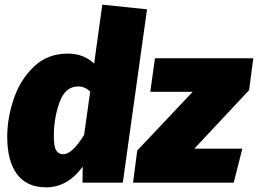

<svg xmlns="http://www.w3.org/2000/svg" viewBox="-20 -784 1107 824"><path d="M611 -744 507 0H334L335 -69Q270 20 178 20Q95 20 53 -36.5Q11 -93 11 -197Q11 -278 39.5 -361Q68 -444 126.5 -499Q185 -554 271 -554Q306 -554 335 -542.5Q364 -531 384 -511L419 -764ZM211 -199Q211 -154 221.5 -138Q232 -122 251 -122Q290 -122 341 -205L367 -391Q345 -413 315 -413Q260 -413 235.5 -345Q211 -277 211 -199ZM1067 -534 1049 -397 814 -146H1020L983 0H551L569 -138L807 -390H625L645 -534Z"/></svg>

Font: Fira Sans Black
Style: Italic
Weight: 900
Italic angle: -8°
Designer: Carrois Corporate & Edenspiekermann AG
Foundry: Carrois Corporate GbR & Edenspiekermann AG
Version: Version 4.203